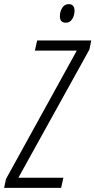

<svg xmlns="http://www.w3.org/2000/svg" viewBox="-61 -910 462 930"><path d="M-41 0 -32 -43 311 -665H108L119 -714H381L372 -670L28 -49H246L235 0ZM258 -800Q229 -800 229 -832Q229 -853 240 -871.5Q251 -890 272 -890Q300 -890 300 -857Q300 -836 289 -818Q278 -800 258 -800Z"/></svg>

Font: Noto Sans ExtraCondensed Light
Style: Italic
Weight: 300
Width: 2
Italic angle: -12°
Designer: Monotype Design Team
Foundry: Monotype Imaging Inc.
Version: Version 2.013; ttfautohint (v1.8.4.7-5d5b)